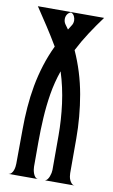

<svg xmlns="http://www.w3.org/2000/svg" viewBox="-80 -727 455 771"><g transform="rotate(10 147.0 -342.0)"><path d="M146 -682.1Q136.2 -678.7 131.1 -670.4Q126 -662.1 126 -652.3Q126 -640.1 132.6 -630.9Q139.2 -621.6 146 -612.3Q151.4 -621.6 157.7 -630.9Q164.1 -640.1 164.1 -651.9Q164.1 -661.1 159.7 -669.9Q155.3 -678.7 146 -682.1ZM186.5 -535.6Q223.6 -453.6 239.3 -364.7Q254.9 -275.9 254.9 -186.5V-45.9Q254.9 -40 256.1 -32.5Q257.3 -24.9 260.5 -17.8Q263.7 -10.7 268.6 -5.6Q273.4 -0.5 280.8 0H160.2Q166 -1.5 170.2 -6.8Q174.3 -12.2 177 -19.3Q179.7 -26.4 181.2 -33.7Q182.6 -41 182.6 -45.9V-186.5Q182.6 -250 174.1 -315.4Q165.5 -380.9 146 -441.9Q129.4 -394 121.3 -345Q113.3 -295.9 110.4 -246.1Q107.4 -196.3 107.4 -146Q107.4 -95.7 107.4 -45.9Q107.4 -41 108.6 -33.4Q109.9 -25.9 112.5 -18.8Q115.2 -11.7 119.6 -6.3Q124 -1 130.4 0H10.7Q18.1 -0.5 22.9 -5.6Q27.8 -10.7 30.5 -18.1Q33.2 -25.4 34.2 -33Q35.2 -40.5 35.2 -45.9L36.1 -186.5Q36.1 -231 39.6 -275.9Q43 -320.8 51 -365Q59.1 -409.2 72.5 -451.9Q85.9 -494.6 105.5 -535.6Q83 -573.7 59.1 -610.4Q35.2 -647 10.7 -683.6H280.8Q254.4 -647.9 230.5 -611.3Q206.5 -574.7 186.5 -535.6Z"/></g></svg>

Font: XAYAX
Style: Regular
Weight: 400
Designer: Peter Wiegel
Foundry: Peter Wiegel
Version: Version 1.000 2009 initial release